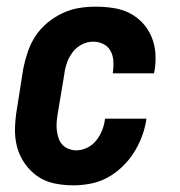

<svg xmlns="http://www.w3.org/2000/svg" viewBox="-20 -548 540 576"><path d="M200 8Q170 8 142 2Q114 -4 92 -19.5Q70 -35 54 -58Q38 -81 31 -108Q24 -135 25 -164.5Q26 -194 31 -223L50 -343Q55 -368 63.5 -393Q72 -418 86.5 -440Q101 -462 122 -479.5Q143 -497 167.5 -508.5Q192 -520 217 -524Q242 -528 267 -528Q294 -528 320 -524Q346 -520 368 -509Q390 -498 407 -480Q424 -462 434 -439Q444 -416 446 -390Q448 -364 444 -338L442 -328H318L319 -333Q321 -349 320 -365.5Q319 -382 311.5 -395.5Q304 -409 290 -416Q276 -423 259 -423Q242 -423 225.5 -414.5Q209 -406 198 -391.5Q187 -377 181 -360Q175 -343 173 -326L153 -206Q151 -194 150 -181.5Q149 -169 150.5 -157Q152 -145 155.5 -134Q159 -123 166.5 -114.5Q174 -106 185.5 -101.5Q197 -97 209 -97Q226 -97 242 -105Q258 -113 269 -127Q280 -141 286.5 -157.5Q293 -174 295 -191V-192H419V-189Q415 -163 405.5 -138Q396 -113 381.5 -90Q367 -67 346.5 -47.5Q326 -28 302 -15Q278 -2 251.5 3Q225 8 200 8Z"/></svg>

Font: Iosevka Extrabold Oblique
Style: Regular
Weight: 800
Italic angle: -9°
Monospace: yes
Designer: Belleve Invis
Foundry: Belleve Invis
Version: Version 32.5.0; ttfautohint (v1.8.4)